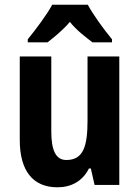

<svg xmlns="http://www.w3.org/2000/svg" viewBox="-20 -786 593 816"><path d="M353 -766H202C181 -726 130 -658 98 -619V-606H182C206 -625 246 -656 277 -693C306 -656 346 -627 373 -606H456V-619C419 -664 377 -722 353 -766ZM487 -546H352V-274C352 -166 335 -106 262 -106C217 -106 198 -147 198 -228V-546H64V-191C64 -60 120 10 224 10C283 10 331 -16 358 -70H366L382 0H487Z"/></svg>

Font: Noto Sans Gujarati UI Condensed
Style: Bold
Weight: 700
Width: 3
Designer: Jelle Bosma - Monotype Design Team, Universal Thirst
Foundry: Monotype Imaging Inc.
Version: Version 2.106